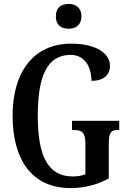

<svg xmlns="http://www.w3.org/2000/svg" viewBox="-20 -946 652 976"><path d="M329 -800C364 -800 394 -818 394 -863C394 -908 364 -926 329 -926C291 -926 264 -908 264 -863C264 -818 291 -800 329 -800ZM338 10C410 10 472 -6 533 -39V-213C533 -274 545 -285 578 -285H586V-332H346V-285H357C395 -285 414 -274 414 -217V-60C394 -52 371 -49 350 -49C220 -49 172 -159 172 -358C172 -563 222 -667 339 -667C412 -667 445 -604 445 -535C507 -535 539 -566 539 -611C539 -675 469 -724 342 -724C146 -724 44 -574 44 -358C44 -137 140 10 338 10Z"/></svg>

Font: Noto Serif Sinhala ExtraCondensed SemiBold
Style: Regular
Weight: 600
Width: 2
Designer: Jelle Bosma - Monotype Design Team
Foundry: Monotype Imaging Inc.
Version: Version 2.007